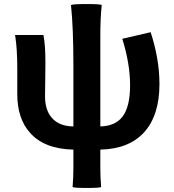

<svg xmlns="http://www.w3.org/2000/svg" viewBox="-20 -718 853 939"><path d="M405.3 201.2Q337.9 201.2 335 196.3Q338.9 151.4 338.9 105.5V13.7Q197.3 10.7 127 -68.4Q64.5 -137.7 64.5 -257.8V-383.8Q64.5 -481.4 53.7 -546.9H192.4Q202.1 -499 202.1 -413.1Q202.1 -387.7 201.2 -323.2Q200.2 -266.6 200.2 -247.1Q200.2 -181.6 231.4 -144.5Q266.6 -100.6 338.9 -99.6V-400.4Q338.9 -584 327.1 -693.4Q335.9 -698.2 404.3 -698.2Q472.7 -698.2 477.5 -693.4Q470.7 -628.9 470.7 -544.9V-396.5V-99.6Q543.9 -101.6 579.1 -147.5Q616.2 -196.3 616.2 -300.8Q616.2 -406.2 578.1 -528.3L716.8 -560.5Q759.8 -428.7 759.8 -306.6Q759.8 -154.3 685.5 -71.8Q611.3 10.7 470.7 13.7V105.5Q470.7 151.4 474.6 196.3Q471.7 201.2 405.3 201.2Z"/></svg>

Font: Bpmf GenSeki Gothic B
Style: B
Weight: 700
Foundry: But Ko
Version: Version 1.320